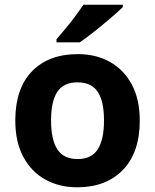

<svg xmlns="http://www.w3.org/2000/svg" viewBox="-20 -786 659 816"><path d="M574 -274Q574 -138 502.5 -64Q431 10 308 10Q232 10 172.5 -23Q113 -56 79 -119.5Q45 -183 45 -274Q45 -410 116 -483Q187 -556 311 -556Q388 -556 447 -523Q506 -490 540 -427Q574 -364 574 -274ZM197 -274Q197 -193 223.5 -151.5Q250 -110 310 -110Q369 -110 395.5 -151.5Q422 -193 422 -274Q422 -355 395.5 -395.5Q369 -436 309 -436Q250 -436 223.5 -395.5Q197 -355 197 -274ZM502 -766V-756Q488 -742 465 -722Q442 -702 415.5 -680Q389 -658 363.5 -638.5Q338 -619 319 -606H220V-619Q236 -638 257.5 -663.5Q279 -689 299.5 -716.5Q320 -744 335 -766Z"/></svg>

Font: Noto Sans
Style: Bold
Weight: 700
Designer: Monotype Design Team
Foundry: Monotype Imaging Inc.
Version: Version 2.000;GOOG;noto-source:20170915:90ef993387c0; ttfaut